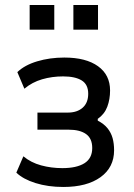

<svg xmlns="http://www.w3.org/2000/svg" viewBox="-20 -735 533 764"><path d="M232 9Q171 9 121.5 -6.5Q72 -22 45 -48L73 -113Q103 -88 143.5 -77Q184 -66 228 -66Q285 -66 316 -85.5Q347 -105 347 -146Q347 -184 322.5 -201.5Q298 -219 253 -219H129V-287H250Q287 -287 309 -306.5Q331 -326 331 -362Q331 -399 305 -415Q279 -431 231 -431Q187 -431 147.5 -419.5Q108 -408 77 -382L49 -448Q78 -476 128 -491Q178 -506 236 -506Q322 -506 370 -471.5Q418 -437 418 -375Q418 -340 407 -310.5Q396 -281 369 -262V-255Q394 -242 408 -224.5Q422 -207 428 -185.5Q434 -164 434 -137Q434 -69 380 -30Q326 9 232 9ZM272 -617V-715H370V-617ZM98 -617V-715H196V-617Z"/></svg>

Font: Nunito Sans 7pt Condensed Medium
Style: Regular
Weight: 500
Width: 3
Designer: Vernon Adams
Foundry: Vernon Adams
Version: Version 3.101;gftools[0.9.27]